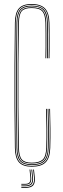

<svg xmlns="http://www.w3.org/2000/svg" viewBox="-20 -824 313 956"><path d="M138.2 6Q94 6 74.5 -15.8Q55 -37.5 54.2 -87Q52.8 -187.5 52.2 -292.8Q51.8 -398 52.2 -503.6Q52.8 -609.2 54.2 -711Q55 -761.2 74.4 -782.6Q93.8 -804 137.2 -804Q182.2 -804 203.5 -782.6Q224.8 -761.2 226.2 -711Q226.5 -699 226.8 -676.4Q227 -653.8 227 -626.9Q227 -600 226.9 -575.1Q226.8 -550.2 226.2 -534H222.2Q222.8 -550.8 222.9 -584.6Q223 -618.5 223 -654.1Q223 -689.8 222.2 -711Q220.8 -760.2 200.5 -780.1Q180.2 -800 137.2 -800Q95.2 -800 77.1 -779.5Q59 -759 58.2 -711Q56.8 -611 56.2 -505.2Q55.8 -399.5 56.2 -293.5Q56.8 -187.5 58.2 -87Q59 -39 77.6 -18.5Q96.2 2 138.2 2Q184 2 204.4 -18.5Q224.8 -39 226.2 -87Q227.8 -139.2 227.6 -184.9Q227.5 -230.5 225.2 -282H229.2Q230.8 -229.5 231.2 -184.5Q231.8 -139.5 230.2 -87Q228.8 -37.5 207.5 -15.8Q186.2 6 138.2 6ZM138.2 -2Q97.8 -2 80.4 -21.4Q63 -40.8 62.2 -88Q60.8 -188 60.2 -293.8Q59.8 -399.5 60.2 -505.2Q60.8 -611 62.2 -711Q63 -757.5 79.9 -776.8Q96.8 -796 137.2 -796Q178.2 -796 197.5 -777.8Q216.8 -759.5 218.2 -711Q218.5 -699 218.8 -675.9Q219 -652.8 219 -625.6Q219 -598.5 218.9 -573.8Q218.8 -549 218.2 -534H214.2Q214.8 -556.8 214.9 -588.1Q215 -619.5 214.9 -652.1Q214.8 -684.8 214.2 -711Q213.2 -753.2 196.6 -772.6Q180 -792 137.2 -792Q99 -792 83 -774Q67 -756 66.2 -711Q64.8 -611 64.2 -505.2Q63.8 -399.5 64.2 -293.8Q64.8 -188 66.2 -88Q67 -43 83.1 -24.5Q99.2 -6 138.2 -6Q179.5 -6 198.2 -23.9Q217 -41.8 218.2 -87Q219.2 -122 219.4 -153.2Q219.5 -184.5 218.9 -215.8Q218.2 -247 217.2 -282H221.2Q222.2 -247 222.9 -215.8Q223.5 -184.5 223.4 -153.2Q223.2 -122 222.2 -87Q220.8 -40.5 201.6 -21.2Q182.5 -2 138.2 -2ZM138.2 -10Q100.8 -10 85.9 -27.2Q71 -44.5 70.2 -88Q68.8 -188 68.2 -293.8Q67.8 -399.5 68.2 -505.2Q68.8 -611 70.2 -711Q71 -754.5 85.8 -771.2Q100.5 -788 137.2 -788Q177.8 -788 193.6 -770.1Q209.5 -752.2 210.2 -711Q210.8 -690.5 210.9 -656.5Q211 -622.5 210.9 -588.5Q210.8 -554.5 210.2 -534H206.2Q207 -557.2 207 -591.9Q207 -626.5 206.9 -659.4Q206.8 -692.2 206.2 -710Q205.2 -751 190.6 -767.5Q176 -784 137.2 -784Q102 -784 88.5 -768.5Q75 -753 74.2 -711Q72.2 -611 71.6 -505.2Q71 -399.5 71.6 -293.8Q72.2 -188 74.2 -88Q75 -46 89 -30Q103 -14 138.2 -14Q175 -14 192 -29.1Q209 -44.2 210.2 -88Q211.8 -139.8 211.2 -184.6Q210.8 -229.5 209.2 -282H213.2Q214.5 -239.8 215.2 -191Q216 -142.2 214.2 -87Q213 -42.5 195.1 -26.2Q177.2 -10 138.2 -10ZM145 20H149L153 56.8Q156.2 86.2 145.4 98.9Q134.5 111.5 106.2 111.5H86.2V107.5H106.2Q132.2 107.5 142.1 95.8Q152 84 149 56.8ZM127 20H131L135 56.8Q137.2 77.5 130.6 86.5Q124 95.5 106.2 95.5H86.2V91.5H106.2Q121.8 91.5 127.4 83.5Q133 75.5 131 56.8ZM136 20H140L144 56.8Q146.8 81.8 138 92.6Q129.2 103.5 106.2 103.5H86.2V99.5H106.2Q127 99.5 134.8 89.6Q142.5 79.8 140 56.8Z"/></svg>

Font: Big Shoulders Inline Thin
Style: Regular
Weight: 100
Designer: Patric King
Foundry: XO Type Co
Version: Version 2.002